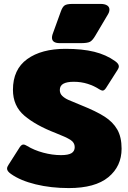

<svg xmlns="http://www.w3.org/2000/svg" viewBox="-20 -944 655 979"><path d="M245 -752Q245 -760 248 -769L290 -885Q298 -908 309 -916Q320 -924 350 -924H493Q514 -924 526 -916.5Q538 -909 538 -895Q538 -883 530 -870L466 -762Q452 -738 439 -731Q426 -724 392 -724H285Q245 -724 245 -752ZM36 -57Q16 -71 16 -84Q16 -93 23 -103L81 -194Q90 -207 99 -207Q107 -207 118 -200Q154 -178 200.5 -165.5Q247 -153 291 -153Q328 -153 344.5 -163Q361 -173 361 -194Q361 -217 339 -231Q317 -245 263 -266Q162 -305 104 -354.5Q46 -404 46 -486Q46 -590 118.5 -642.5Q191 -695 314 -695Q400 -695 460.5 -680Q521 -665 566 -633Q586 -619 586 -606Q586 -597 579 -587L521 -496Q512 -482 503 -482Q497 -482 484 -490Q460 -506 427 -516.5Q394 -527 356 -527Q321 -527 303 -517Q285 -507 285 -485Q285 -467 297.5 -455Q310 -443 329 -434.5Q348 -426 395 -407Q470 -377 513 -349.5Q556 -322 578 -283.5Q600 -245 600 -186Q600 -96 532.5 -40.5Q465 15 331 15Q240 15 162 -4Q84 -23 36 -57Z"/></svg>

Font: Mitr
Style: Bold
Weight: 700
Designer: Thanarat Vachiruckul
Foundry: Cadson Demak
Version: Version 1.002